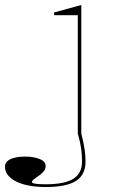

<svg xmlns="http://www.w3.org/2000/svg" viewBox="-120 -535 475 770"><path d="M64 215Q27 215 -3 209.5Q-33 204 -55 193Q-77 182 -88.5 167Q-100 152 -100 134Q-100 120 -90 111Q-80 102 -61.5 97.5Q-43 93 -19 93Q14 93 38.5 102.5Q63 112 63 131Q63 143 55 152.5Q47 162 36 169.5Q25 177 16.5 183.5Q8 190 8 195Q8 199 20 201.5Q32 204 64 204Q139 204 174 182Q209 160 209 113Q209 86 205.5 61Q202 36 192 0V-474H97V-485L206 -515V0Q216 40 219.5 65Q223 90 223 113Q223 166 185 190.5Q147 215 64 215Z"/></svg>

Font: Kalnia SemiExpanded Thin
Style: Regular
Weight: 250
Width: 6
Designer: Frida Medrano
Foundry: Frida Medrano
Version: Version 1.105